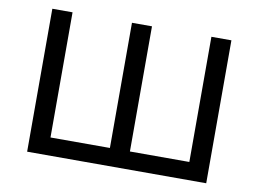

<svg xmlns="http://www.w3.org/2000/svg" viewBox="-76 -813 1246 926"><g transform="rotate(10 547.5 -350.0)"><path d="M888 -700H986V0H109V-700H208V-87H499V-700H597V-87H888Z"/></g></svg>

Font: Montserrat
Style: Regular
Weight: 500
Designer: Julieta Ulanovsky
Foundry: Julieta Ulanovsky
Version: Version 7.200;PS 007.200;hotconv 1.0.88;makeotf.lib2.5.64775